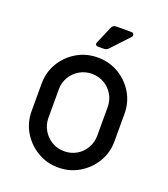

<svg xmlns="http://www.w3.org/2000/svg" viewBox="-141 -861 854 975"><g transform="rotate(20 286.5 -374.0)"><path d="M286 13Q224 13 173 -17.5Q122 -48 92 -98.5Q62 -149 62 -210V-358Q62 -420 92 -470.5Q122 -521 173 -551Q224 -581 286 -581Q348 -581 399 -551Q450 -521 480 -470.5Q510 -420 510 -358V-210Q510 -149 480 -98.5Q450 -48 399 -17.5Q348 13 286 13ZM286 -75Q323 -75 353 -92.5Q383 -110 400.5 -140.5Q418 -171 418 -207V-361Q418 -398 400.5 -428Q383 -458 353 -475.5Q323 -493 286 -493Q250 -493 220 -475.5Q190 -458 172 -428Q154 -398 154 -361V-207Q154 -171 172 -140.5Q190 -110 220 -92.5Q250 -75 286 -75ZM266 -633Q258 -633 254.5 -639Q251 -645 255 -652L294 -744Q297 -752 303.5 -756.5Q310 -761 320 -761H400Q415 -761 415 -748Q415 -742 410 -737L322 -643Q318 -639 312 -636Q306 -633 298 -633Z"/></g></svg>

Font: Miriam Libre Medium
Style: Regular
Weight: 500
Version: Version 2.000